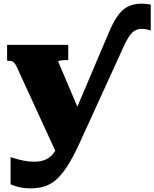

<svg xmlns="http://www.w3.org/2000/svg" viewBox="-20 -789 846 1052"><path d="M430 -143 361 -33 298 70 77 -411Q69 -429 62.5 -439Q56 -449 47.5 -452.5Q39 -456 24 -456H19V-543H354V-460H350Q336 -460 324.5 -459Q313 -458 306 -456.5Q299 -455 299 -451ZM579 -617Q606 -680 632.5 -712.5Q659 -745 689.5 -757Q720 -769 757 -769Q768 -769 782.5 -767.5Q797 -766 806 -764V-622Q796 -625 784 -628Q772 -631 757 -631Q737 -631 721 -622.5Q705 -614 690 -593Q675 -572 658 -535L422 -18Q390 53 360.5 102.5Q331 152 300.5 183.5Q270 215 233 229Q196 243 148 243Q111 243 81 235.5Q51 228 38 220V72Q42 73 61 79Q80 85 108 91Q136 97 167 97Q196 97 218 90Q240 83 257 68Q274 53 287.5 29Q301 5 312 -29L354 -87Z"/></svg>

Font: Roboto Serif 20pt Black
Style: Regular
Weight: 900
Version: Version 1.008